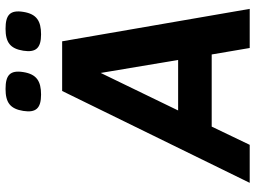

<svg xmlns="http://www.w3.org/2000/svg" viewBox="-134 -786 920 692"><g transform="rotate(-90 326.0 -440.0)"><path d="M13 0H150L215.7 -137H475.7L499 0H640L523.1 -676H344.1ZM273.9 -258 409.1 -537 455.9 -258ZM568.4 -880C519.6 -880 496.7 -863.4 489.2 -816C482 -770.2 499 -752 548.1 -752C596.1 -752 621.6 -767.8 629.2 -816C636.9 -864.3 617.6 -880 568.4 -880ZM351.4 -880C302.6 -880 279.7 -863.4 272.2 -816C265 -770.2 282 -752 331.1 -752C379.1 -752 404.6 -767.8 412.2 -816C419.9 -864.3 400.6 -880 351.4 -880Z"/></g></svg>

Font: Fog Sans
Style: It
Weight: 700
Foundry: Intel Corporation
Version: Version 1.00